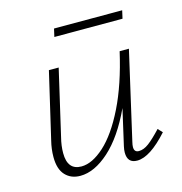

<svg xmlns="http://www.w3.org/2000/svg" viewBox="-88 -636 683 721"><g transform="rotate(-15 253.0 -276.0)"><path d="M479 -74Q409 4 359 4Q321 4 321 -37Q321 -48 324 -61L356 -201Q309 -100 251 -48Q193 4 138 4Q102 4 80 -19.5Q58 -43 58 -90Q58 -121 66 -153L126 -410H164L105 -155Q97 -124 97 -95Q97 -29 151 -29Q193 -29 240.5 -72Q288 -115 330.5 -201Q373 -287 401 -410H437L359 -69Q356 -57 356 -49Q356 -29 374 -29Q393 -29 413 -44Q433 -59 463 -91ZM185 -556H450L443 -525H178Z"/></g></svg>

Font: Ysabeau Light
Style: Italic
Weight: 300
Italic angle: -12°
Designer: Christian Thalmann (Catharsis Fonts)
Version: Version 0.003